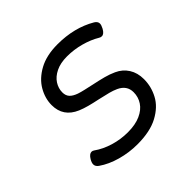

<svg xmlns="http://www.w3.org/2000/svg" viewBox="-153 -742 906 906"><g transform="rotate(-45 300.0 -289.5)"><path d="M538.6 -541.5Q554.7 -531.7 554.7 -517.6Q554.7 -507.8 546.4 -492.2Q533.7 -468.8 518.6 -468.8Q510.7 -468.8 504.4 -473.1Q470.2 -493.7 425.5 -505.9Q380.9 -518.1 334.5 -518.1Q291 -518.1 260.5 -503.2Q230 -488.3 214.6 -464.4Q199.2 -440.4 199.2 -413.6Q199.2 -392.1 210.9 -379.2Q222.7 -366.2 247.6 -357.4Q262.2 -352.5 282.5 -347.9Q302.7 -343.3 322.8 -338.9Q364.3 -330.1 391.1 -323Q418 -315.9 442.4 -304.7Q477.1 -289.1 496.6 -258.3Q516.1 -227.5 516.1 -185.5Q516.1 -135.7 492.4 -91.3Q468.8 -46.9 415.3 -18.1Q361.8 10.7 277.3 10.7Q221.2 10.7 168.2 -4.2Q115.2 -19 76.7 -45.9Q62 -56.2 62 -70.3Q62 -81.1 70.8 -96.2Q84 -118.2 98.6 -118.2Q106 -118.2 112.3 -113.3Q146.5 -88.9 191.9 -75.2Q237.3 -61.5 285.2 -61.5Q335 -61.5 369.4 -76.9Q403.8 -92.3 420.9 -118.4Q438 -144.5 438 -176.3Q438 -221.2 393.1 -241.7Q376 -249.5 355 -255.1Q334 -260.7 298.3 -268.6Q265.6 -275.4 241 -282Q216.3 -288.6 195.3 -297.4Q121.1 -329.1 121.1 -406.7Q121.1 -451.2 145.5 -493.4Q169.9 -535.6 220 -563Q270 -590.3 343.8 -590.3Q455.1 -590.3 538.6 -541.5Z"/></g></svg>

Font: Courier Prime Sans
Style: Italic
Weight: 400
Italic angle: -10°
Designer: Alan Dague-Greene
Foundry: Quote-Unquote Apps
Version: Version 3.020